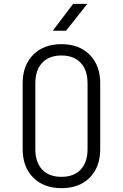

<svg xmlns="http://www.w3.org/2000/svg" viewBox="-20 -970 640 1000"><path d="M300 10Q208 10 153 -45Q98 -100 98 -194V-536Q98 -630 153 -685Q208 -740 300 -740Q392 -740 447 -685Q502 -630 502 -536V-194Q502 -100 447.5 -45Q393 10 300 10ZM300 -49Q365 -49 400.5 -87Q436 -125 436 -194V-536Q436 -605 400 -643Q364 -681 300 -681Q236 -681 200 -643Q164 -605 164 -536V-194Q164 -125 199.5 -87Q235 -49 300 -49ZM255 -810 361 -950H435L324 -810Z"/></svg>

Font: Tiny ExtraLight
Style: Regular
Weight: 200
Monospace: yes
Designer: Philipp Nurullin, Konstantin Bulenkov
Foundry: JetBrains
Version: Version 2.251; ttfautohint (v1.8.4.7-5d5b)